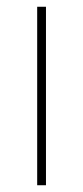

<svg xmlns="http://www.w3.org/2000/svg" viewBox="-20 -548 247 568"><path d="M116 0H90V-528H116Z"/></svg>

Font: Noto Sans Symbols Thin
Style: Regular
Weight: 250
Version: Version 2.002